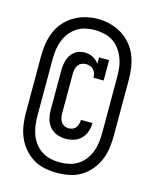

<svg xmlns="http://www.w3.org/2000/svg" viewBox="-113 -791 725 900"><g transform="rotate(15 250.0 -341.5)"><path d="M250 32Q220 32 190 26Q160 20 134.5 4.5Q109 -11 89 -34.5Q69 -58 57.5 -85.5Q46 -113 41.5 -143Q37 -173 37 -203V-477Q37 -507 41.5 -537Q46 -567 57.5 -595Q69 -623 89 -646Q109 -669 135 -684.5Q161 -700 190.5 -707.5Q220 -715 250 -715Q280 -715 309.5 -707.5Q339 -700 365 -684.5Q391 -669 411 -646Q431 -623 442.5 -595Q454 -567 458.5 -537Q463 -507 463 -477V-203Q463 -173 458.5 -143Q454 -113 442.5 -85.5Q431 -58 411 -34.5Q391 -11 365.5 4.5Q340 20 310 26Q280 32 250 32ZM250 -19Q273 -19 295.5 -24Q318 -29 337.5 -41.5Q357 -54 371 -72.5Q385 -91 393 -112.5Q401 -134 404 -157Q407 -180 407 -203V-477Q407 -500 404 -523Q401 -546 392.5 -567.5Q384 -589 370 -608Q356 -627 336.5 -639Q317 -651 294 -656Q271 -661 248 -661Q225 -661 202.5 -655.5Q180 -650 161.5 -637.5Q143 -625 129 -606.5Q115 -588 107 -566.5Q99 -545 96 -522.5Q93 -500 93 -477V-203Q93 -180 96 -157Q99 -134 107 -112.5Q115 -91 129 -72.5Q143 -54 162.5 -41.5Q182 -29 204.5 -24Q227 -19 250 -19ZM248 -133Q227 -133 206 -140.5Q185 -148 171 -164.5Q157 -181 151.5 -202.5Q146 -224 146 -245V-435Q146 -448 147.5 -461.5Q149 -475 153 -487.5Q157 -500 164 -511.5Q171 -523 181.5 -531Q192 -539 205 -543Q218 -547 231 -547Q252 -547 271 -537.5Q290 -528 301 -511V-542H350V-443H301Q301 -453 298 -463Q295 -473 288 -481Q281 -489 271 -492.5Q261 -496 251 -496Q240 -496 229.5 -491.5Q219 -487 212.5 -477.5Q206 -468 204 -457Q202 -446 202 -435V-245Q202 -234 204 -223.5Q206 -213 212 -203.5Q218 -194 228 -189Q238 -184 248 -184Q258 -184 267.5 -187.5Q277 -191 283 -199Q289 -207 292 -216.5Q295 -226 295 -236Q295 -236 295 -236.5Q295 -237 295 -237H351Q351 -236 351 -236Q351 -236 351 -235Q351 -215 344 -195Q337 -175 323 -160.5Q309 -146 289 -139.5Q269 -133 248 -133Z"/></g></svg>

Font: Iosevka Gothic
Style: Regular
Weight: 400
Monospace: yes
Designer: Belleve Invis
Foundry: Belleve Invis
Version: Version 15.5.1; ttfautohint (v1.8.4)